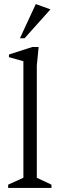

<svg xmlns="http://www.w3.org/2000/svg" viewBox="-20 -924 296 944"><path d="M20 0V-16L95 -50V-623L24 -643V-656L139 -693H170L161 -602V-50L233 -16V0ZM78 -736 156 -904 228 -878 101 -736Z"/></svg>

Font: Ancizar Serif Light
Style: Regular
Weight: 300
Designer: Cesar Puertas, Viviana Monsalve, Julian Moncada, Julian Prieto, Jose Castro, Felipe Aragon, Mariel Hernandez, Sara Alarc
Version: Version 8.100